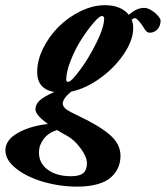

<svg xmlns="http://www.w3.org/2000/svg" viewBox="-103 -464 629 729"><path d="M190.4 244.6Q124.5 244.6 61.5 226.3Q-1.5 208 -42 175.8Q-82.5 143.6 -82.5 106.9Q-82.5 67.9 -36.4 41.3Q9.8 14.6 79.1 6.8Q31.7 -27.3 31.7 -48.3Q31.7 -68.8 48.6 -83.5Q65.4 -98.1 103 -114.7Q38.1 -126 38.1 -190.4Q38.1 -234.9 61 -281Q84 -327.1 119.9 -362.8Q155.8 -398.4 202.9 -421.4Q250 -444.3 294.9 -444.3Q356.4 -444.3 386.2 -407.7Q415.5 -434.1 444.3 -434.1Q458.5 -434.1 475.1 -422.9Q491.7 -411.6 502 -397.5Q506.8 -391.1 506.8 -385.7Q506.8 -365.7 494.9 -352.8Q482.9 -339.8 465.3 -339.8Q454.6 -339.8 446.8 -352.5Q420.4 -395 408.7 -395Q403.8 -395 397 -389.2Q402.8 -375 402.8 -358.4Q402.8 -311.5 367.2 -258.8Q331.5 -206.1 276.6 -166.7Q221.7 -127.4 167.5 -116.2Q135.3 -89.8 135.3 -70.8Q135.3 -58.6 148.9 -48.8Q162.6 -39.1 191.9 -25.4Q273.4 12.7 314 47.9Q354.5 83 354.5 127Q354.5 150.9 346.2 170.9Q337.9 190.9 319.8 208Q301.8 225.1 268.6 234.9Q235.4 244.6 190.4 244.6ZM156.7 -153.3Q167 -153.3 200 -197.3Q232.9 -241.2 262.7 -300.8Q292.5 -360.4 292.5 -395Q292.5 -398.4 289.8 -400.9Q287.1 -403.3 284.2 -403.3Q274.4 -403.3 252.2 -377.4Q230 -351.6 206.8 -315.7Q183.6 -279.8 166 -235.8Q148.4 -191.9 148.4 -160.6Q148.4 -153.3 156.7 -153.3ZM44.9 114.7Q44.9 155.8 78.4 180.4Q111.8 205.1 167.5 205.1Q199.7 205.1 213.4 192.9Q227.1 180.7 227.1 156.2Q227.1 131.3 202.9 98.9Q178.7 66.4 151.9 51.8Q126 37.6 113.8 29.8Q80.6 40 62.7 63.7Q44.9 87.4 44.9 114.7Z"/></svg>

Font: Elstob Grade
Style: Italic
Weight: 400
Italic angle: -20°
Designer: Peter S. Baker
Version: Version 1.015